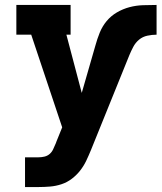

<svg xmlns="http://www.w3.org/2000/svg" viewBox="-20 -540 652 775"><path d="M81 215V95H135Q148 95 160 92Q172 89 181 81Q190 73 195 61.5Q200 50 205 39Q207 34 208.5 29.5Q210 25 212 21L231 -26L106 -400H46V-520H265V-400H248L310 -165L365 -356Q372 -382 382.5 -408Q393 -434 410.5 -455Q428 -476 452 -490Q476 -504 502.5 -511Q529 -518 556.5 -519Q584 -520 611 -520H612V-400Q594 -400 575 -396Q556 -392 541.5 -380Q527 -368 518 -351Q509 -334 502 -317L347 66Q338 88 328 109Q318 130 303.5 148.5Q289 167 270 181.5Q251 196 228.5 203.5Q206 211 182.5 213Q159 215 135 215Z"/></svg>

Font: Iosevka Etoile Heavy
Style: Regular
Weight: 900
Designer: Belleve Invis
Foundry: Belleve Invis
Version: Version 22.1.2; ttfautohint (v1.8.4)